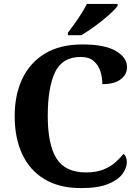

<svg xmlns="http://www.w3.org/2000/svg" viewBox="-20 -951 709 981"><path d="M394 10Q282 10 206.5 -36Q131 -82 93 -164.5Q55 -247 55 -358Q55 -466 94 -548.5Q133 -631 210 -677.5Q287 -724 401 -724Q515 -724 572 -690.5Q629 -657 629 -608Q629 -570 596.5 -545.5Q564 -521 503 -521Q503 -554 493 -586Q483 -618 459 -639Q435 -660 393 -660Q298 -660 261 -581.5Q224 -503 224 -358Q224 -213 268.5 -141.5Q313 -70 420 -70Q471 -70 507.5 -84.5Q544 -99 569 -121Q594 -143 611 -165Q628 -152 628 -122Q628 -94 606.5 -63.5Q585 -33 534 -11.5Q483 10 394 10ZM327 -784Q342 -803 360.5 -829Q379 -855 396 -882Q413 -909 424 -931H581V-921Q572 -908 551 -888Q530 -868 502.5 -846Q475 -824 447 -804.5Q419 -785 395 -771H327Z"/></svg>

Font: Noto Serif Sinhala
Style: Bold
Weight: 700
Designer: Jelle Bosma - Monotype Design Team
Foundry: Monotype Imaging Inc.
Version: Version 2.007; ttfautohint (v1.8.4.7-5d5b)